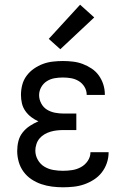

<svg xmlns="http://www.w3.org/2000/svg" viewBox="-20 -787 540 815"><path d="M247 8Q224 8 200.5 5Q177 2 155 -5.5Q133 -13 113.5 -26Q94 -39 80 -58Q66 -77 59.5 -100Q53 -123 53 -146Q53 -167 58 -187.5Q63 -208 76 -224.5Q89 -241 106.5 -252.5Q124 -264 143 -272Q127 -279 112.5 -290Q98 -301 87.5 -316Q77 -331 73 -348.5Q69 -366 69 -384Q69 -406 74.5 -427Q80 -448 93 -465.5Q106 -483 124 -495.5Q142 -508 162 -515.5Q182 -523 204 -525.5Q226 -528 247 -528Q268 -528 289.5 -525.5Q311 -523 331 -515.5Q351 -508 369 -496Q387 -484 399.5 -466.5Q412 -449 418.5 -428.5Q425 -408 425 -387Q425 -386 425 -385Q425 -384 425 -384H348Q348 -384 348 -384.5Q348 -385 348 -385Q348 -403 338.5 -418.5Q329 -434 314 -443Q299 -452 282 -455Q265 -458 247 -458Q229 -458 211.5 -455Q194 -452 179 -442.5Q164 -433 155 -417Q146 -401 146 -383Q146 -365 155 -348Q164 -331 179.5 -321.5Q195 -312 213.5 -308.5Q232 -305 250 -305H304V-235H250Q236 -235 222 -233.5Q208 -232 194.5 -228Q181 -224 169 -217Q157 -210 148 -199.5Q139 -189 134.5 -175Q130 -161 130 -148Q130 -127 140.5 -108.5Q151 -90 168.5 -79.5Q186 -69 206.5 -65.5Q227 -62 247 -62Q267 -62 286.5 -65Q306 -68 323.5 -77.5Q341 -87 352.5 -104Q364 -121 364 -141Q364 -141 364 -141Q364 -141 364 -141H441Q441 -141 441 -140.5Q441 -140 441 -140Q441 -117 433.5 -95Q426 -73 412 -55Q398 -37 378.5 -24.5Q359 -12 337.5 -4.5Q316 3 293 5.5Q270 8 247 8ZM236 -578 187 -622 320 -767 380 -713Z"/></svg>

Font: Iosevka Gothic
Style: Regular
Weight: 400
Monospace: yes
Designer: Belleve Invis
Foundry: Belleve Invis
Version: Version 15.5.1; ttfautohint (v1.8.4)